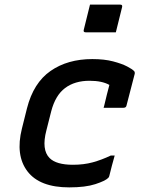

<svg xmlns="http://www.w3.org/2000/svg" viewBox="-20 -801 640 832"><path d="M380 -545Q432 -545 470 -535Q508 -525 531 -513Q554 -501 561 -493Q565 -489 564 -482L528 -343Q526 -334 515 -334H429L432 -345Q443 -392 454 -433Q422 -451 368 -451Q304 -451 262 -419.5Q220 -388 202 -319L181 -236Q159 -152 195 -116Q224 -87 296 -87Q343 -87 381.5 -97.5Q420 -108 460 -127H477Q471 -105 465 -83.5Q459 -62 454 -40Q453 -34 449 -30Q436 -17 393 -3Q350 11 280 11Q152 11 99 -58.5Q46 -128 75 -244L97 -332Q125 -442 199 -493.5Q273 -545 380 -545ZM370 -781H501Q512 -781 509 -770L482 -661H351Q340 -661 343 -672Z"/></svg>

Font: Recursive Mn Lnr St Med
Style: Italic
Weight: 500
Italic angle: -15°
Monospace: yes
Version: Version 1.079;hotconv 1.0.112;makeotfexe 2.5.65598; ttfautoh